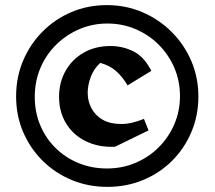

<svg xmlns="http://www.w3.org/2000/svg" viewBox="-20 -709 840 751"><path d="M400 22Q326 22 261.5 -4.5Q197 -31 148 -79Q99 -127 71 -191.5Q43 -256 43 -332Q43 -407 70.5 -472Q98 -537 147 -586Q196 -635 260 -662Q324 -689 398 -689Q472 -689 536.5 -661.5Q601 -634 650.5 -585Q700 -536 728 -471Q756 -406 756 -331Q756 -258 729 -193.5Q702 -129 653.5 -80.5Q605 -32 540 -5Q475 22 400 22ZM430 -135Q367 -132 317 -156Q267 -180 239 -225.5Q211 -271 211 -330Q211 -386 236 -431Q261 -476 306.5 -502.5Q352 -529 412 -529Q460 -529 502 -508Q544 -487 572 -432L479 -375Q459 -409 434 -431Q409 -453 372 -463Q347 -440 335 -408Q323 -376 323 -346Q323 -313 338 -285Q353 -257 382 -240.5Q411 -224 454 -224Q475 -224 496.5 -229Q518 -234 543 -244L561 -199ZM398 -50Q458 -50 510 -72Q562 -94 601 -133Q640 -172 662 -223.5Q684 -275 684 -333Q684 -392 662 -443.5Q640 -495 601 -534Q562 -573 510.5 -595Q459 -617 400 -617Q342 -617 290.5 -595Q239 -573 199.5 -534Q160 -495 138 -443Q116 -391 116 -330Q116 -270 137.5 -219Q159 -168 197.5 -130Q236 -92 287.5 -71Q339 -50 398 -50Z"/></svg>

Font: Eczar SemiBold
Style: Regular
Weight: 600
Designer: Vaibhav Singh
Foundry: Rosetta Type Foundry
Version: Version 2.000